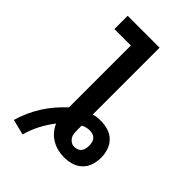

<svg xmlns="http://www.w3.org/2000/svg" viewBox="-241 -821 983 983"><g transform="rotate(45 250.0 -330.0)"><path d="M124 75 40 54Q50 19 65 -14.5Q80 -48 99.5 -79Q119 -110 143 -138Q167 -166 194 -191V-639H75V-735H306V-251Q319 -255 332 -256.5Q345 -258 359 -258Q386 -258 412 -250Q438 -242 457 -223Q476 -204 484.5 -178Q493 -152 493 -125Q493 -98 484.5 -71.5Q476 -45 456 -26Q436 -7 409.5 0.5Q383 8 356 8Q332 8 309 2Q286 -4 266 -16Q246 -28 230.5 -46Q215 -64 206 -86Q178 -50 157 -9.5Q136 31 124 75ZM356 -67Q367 -67 377.5 -71Q388 -75 394.5 -83.5Q401 -92 403.5 -103Q406 -114 406 -125Q406 -136 403.5 -147.5Q401 -159 393.5 -167.5Q386 -176 375 -179.5Q364 -183 353 -183Q341 -183 329 -180Q317 -177 306 -171V-142Q306 -129 307 -116Q308 -103 314.5 -92Q321 -81 332 -74Q343 -67 356 -67Z"/></g></svg>

Font: Iosevka Curly Slab
Style: Bold
Weight: 700
Monospace: yes
Designer: Belleve Invis
Foundry: Belleve Invis
Version: Version 22.1.2; ttfautohint (v1.8.4)